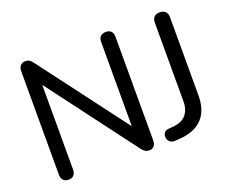

<svg xmlns="http://www.w3.org/2000/svg" viewBox="-116 -899 1305 1094"><g transform="rotate(-20 536.0 -352.5)"><path d="M128 7Q108 7 96.5 -5Q85 -17 85 -38V-665Q85 -688 96 -700Q107 -712 125 -712Q142 -712 151 -706Q160 -700 171 -685L595 -123H570V-667Q570 -689 581.5 -700.5Q593 -712 614 -712Q635 -712 646 -700.5Q657 -689 657 -667V-38Q657 -17 646.5 -5Q636 7 619 7Q603 7 592.5 0.5Q582 -6 571 -21L148 -583H171V-38Q171 -17 160 -5Q149 7 128 7ZM773 6Q752 7 740 -5Q728 -17 728 -35Q728 -49 736.5 -59.5Q745 -70 763 -71L794 -74Q843 -78 869 -108Q895 -138 895 -190V-665Q895 -688 907 -700Q919 -712 941 -712Q963 -712 975 -700Q987 -688 987 -665V-190Q987 -131 966.5 -89.5Q946 -48 906 -24.5Q866 -1 806 4Z"/></g></svg>

Font: Nunito ExtraLight Medium
Style: Regular
Weight: 500
Version: Version 3.602